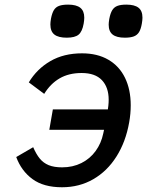

<svg xmlns="http://www.w3.org/2000/svg" viewBox="-20 -778 640 810"><path d="M48.5 -115.5 120 -157Q133 -127 148 -108.8Q163 -90.5 185.5 -81.2Q208 -72 242 -72Q287 -72 323.5 -90.2Q360 -108.5 383.5 -141Q407 -173.5 415.5 -214.5L419 -230.5H188L203 -316.5H435L437 -331Q438.5 -344.5 438.5 -357Q438.5 -409.5 410 -439.8Q381.5 -470 324.5 -470Q270 -470 231.2 -447.2Q192.5 -424.5 166.5 -382L101.5 -430.5Q136 -487.5 192.5 -520.2Q249 -553 326 -553Q391 -553 437.2 -526Q483.5 -499 507.5 -449.5Q531.5 -400 531.5 -334Q531.5 -298 525 -262Q510.5 -179.5 471.2 -117.5Q432 -55.5 373.2 -21.8Q314.5 12 241.5 12Q164 12 117 -22.5Q70 -57 48.5 -115.5ZM192.5 -675Q192.5 -684 195 -699Q199.5 -722.5 207.2 -735.2Q215 -748 229.2 -753.2Q243.5 -758.5 267.5 -758.5Q302 -758.5 318.8 -745.2Q335.5 -732 335.5 -703.5Q335.5 -693.5 333 -678.5Q327 -644.5 311.5 -631.8Q296 -619 261.5 -619Q226.5 -619 209.5 -632.2Q192.5 -645.5 192.5 -675ZM438.5 -674Q438.5 -683 441 -698Q445.5 -722 453.5 -735Q461.5 -748 475.5 -753.2Q489.5 -758.5 513 -758.5Q547.5 -758.5 564.2 -745.5Q581 -732.5 581 -703.5Q581 -694 578.5 -679Q574.5 -655.5 566.8 -642.8Q559 -630 544.8 -624.5Q530.5 -619 506.5 -619Q472 -619 455.2 -632.2Q438.5 -645.5 438.5 -674Z"/></svg>

Font: JuliaMono SemiBoldItalic
Style: Regular
Weight: 600
Italic angle: -9°
Monospace: yes
Designer: cormullion
Foundry: corm
Version: Version 0.049; ttfautohint (v1.8.4)